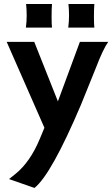

<svg xmlns="http://www.w3.org/2000/svg" viewBox="-20 -718 557 952"><path d="M24.9 169.9 57.1 144Q129.9 85 177.7 -30.3L200.2 -84.5L13.2 -510.3H149.9L267.1 -215.3L376 -510.3H516.6Q491.2 -475.1 454.6 -379.4L381.3 -198.2Q234.4 147.5 150.9 213.9ZM447.8 -698.2Q445.8 -673.8 445.8 -636Q445.8 -598.1 447.8 -581.1H318.4Q322.3 -611.3 322.3 -640.9Q322.3 -670.4 319.3 -698.2ZM237.8 -698.2Q235.8 -673.8 235.8 -636Q235.8 -598.1 237.8 -581.1H108.4Q112.3 -611.3 112.3 -640.9Q112.3 -670.4 109.4 -698.2Z"/></svg>

Font: HammersmithOne
Style: Regular
Weight: 400
Designer: Nicole Fally
Foundry: Nicole Fally
Version: Version 1.003